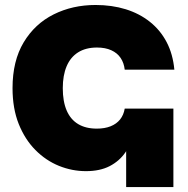

<svg xmlns="http://www.w3.org/2000/svg" viewBox="-20 -758 761 778"><path d="M328.1 -64.5Q272 -64.5 219 -85.9Q166 -107.4 123.5 -150.1Q81.1 -192.9 55.9 -255.6Q30.8 -318.4 30.8 -400.9Q30.8 -511.2 75.9 -586.4Q121.1 -661.6 197.5 -699.7Q273.9 -737.8 367.2 -737.8Q433.6 -737.8 489.5 -720.5Q545.4 -703.1 587.6 -669.4Q629.9 -635.7 655.3 -587.2Q680.7 -538.6 686.5 -475.6H485.4Q482.4 -502.9 468.8 -523.2Q455.1 -543.5 430.9 -554.4Q406.7 -565.4 373 -565.4Q327.6 -565.4 296.6 -545.9Q265.6 -526.4 250 -489.5Q234.4 -452.6 234.4 -400.9Q234.4 -346.7 250.2 -310.1Q266.1 -273.4 296.9 -255.1Q327.6 -236.8 372.1 -236.8Q404.3 -236.8 428.2 -246.3Q452.1 -255.9 466.6 -273.9Q481 -292 485.4 -317.9H543Q538.6 -266.6 525.4 -220.9Q512.2 -175.3 487.8 -140.1Q463.4 -105 424.1 -84.7Q384.8 -64.5 328.1 -64.5ZM491.2 0V-317.9H682.6V0Z"/></svg>

Font: Inter 18pt Black
Style: Regular
Weight: 900
Designer: Rasmus Andersson
Foundry: rsms
Version: Version 4.001;git-66647c0bb